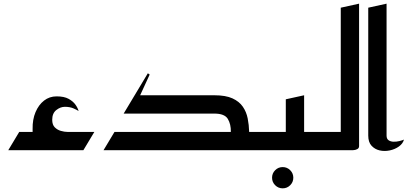

<svg xmlns="http://www.w3.org/2000/svg" viewBox="-20 -820 2225 1048"><path d="M158 -46V-116Q157 -168 174 -208Q191 -248 220.5 -271Q250 -294 289 -294Q330 -294 354.5 -280.5Q379 -267 392 -248.5Q405 -230 409 -214Q402 -219 382 -228Q362 -237 334 -237Q310 -237 287.5 -219.5Q265 -202 265 -166Q265 -139 279 -125Q293 -111 312.5 -105.5Q332 -100 348 -100H381L382 -46ZM25 0 85 -100H495L435 0Z M545 0 605 -100H1240Q1241 -142 1223.5 -171Q1206 -200 1150 -200H655L787 -420L797 -413L745 -300H1150Q1212 -300 1249 -283Q1286 -266 1305.5 -237.5Q1325 -209 1332 -173.5Q1339 -138 1340 -100H1460V0Z M1523 208Q1499 208 1482 191Q1465 174 1465 150Q1465 126 1482 109Q1499 92 1523 92Q1547 92 1564 109Q1581 126 1581 150Q1581 174 1564 191Q1547 208 1523 208Z M1540 0V-100H1760V0ZM1420 0V-100H1540V-278L1640 -300V-23Q1640 -11 1630 -6Q1620 -1 1610 -0.5Q1600 0 1600 0Z M1720 0V-100H1840V-778L1940 -800V-23Q1940 -11 1930 -6Q1920 -1 1910 -0.5Q1900 0 1900 0Z M2185 -58Q2179 -36 2157.5 -20.5Q2136 -5 2107.5 1Q2079 7 2052.5 1Q2026 -5 2008 -24.5Q1990 -44 1990 -80V-778L2090 -800V-80Q2090 -62 2101 -54.5Q2112 -47 2128 -46.5Q2144 -46 2160 -50Q2176 -54 2185 -58Z"/></svg>

Font: Reem Kufi
Style: Regular
Weight: 400
Designer: Khaled Hosny
Version: Version 1.6